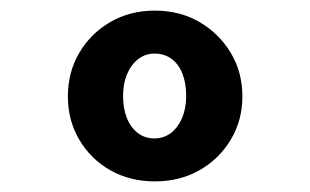

<svg xmlns="http://www.w3.org/2000/svg" viewBox="-20 -734 585 362"><path d="M272 -392Q225 -392 188 -413Q151 -434 129.5 -470.5Q108 -507 108 -552Q108 -598 129.5 -634.5Q151 -671 188 -692.5Q225 -714 272 -714Q319 -714 356 -692.5Q393 -671 415 -634.5Q437 -598 437 -552Q437 -507 415 -470.5Q393 -434 356 -413Q319 -392 272 -392ZM271 -473Q289 -473 302.5 -483.5Q316 -494 323.5 -512Q331 -530 331 -553Q331 -577 324 -595Q317 -613 303.5 -623Q290 -633 271 -633Q254 -633 240.5 -622.5Q227 -612 219.5 -594Q212 -576 212 -553Q212 -530 219 -512Q226 -494 239.5 -483.5Q253 -473 271 -473Z"/></svg>

Font: Lexend Tera SemiBold
Style: Regular
Weight: 600
Version: Version 1.007